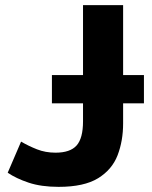

<svg xmlns="http://www.w3.org/2000/svg" viewBox="-20 -713 590 747"><path d="M208 14Q140 14 91 -2.5Q42 -19 10 -41L62 -162Q91 -145 124 -132Q157 -119 196 -119Q253 -119 278 -147Q303 -175 303 -241V-311H182V-421H303V-693H459V-421H540V-311H459V-233Q459 -165 437.5 -109Q416 -53 361.5 -19.5Q307 14 208 14Z"/></svg>

Font: Ubuntu Sans ExtraBold
Style: Regular
Weight: 800
Designer: Dalton Maag Ltd
Foundry: Dalton Maag Ltd
Version: Version 1.006; ttfautohint (v1.8.4.7-5d5b)